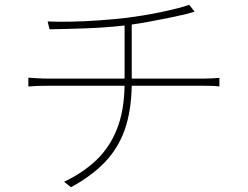

<svg xmlns="http://www.w3.org/2000/svg" viewBox="-20 -762 1040 806"><path d="M99 -436Q112 -435 136 -433.5Q160 -432 182 -432H503V-655Q424 -646 339 -643Q254 -640 188 -639L180 -672Q217 -670 274.5 -671Q332 -672 395 -676.5Q458 -681 511 -687Q541 -691 579 -697Q617 -703 655 -711Q693 -719 724.5 -727Q756 -735 774 -742L797 -713Q790 -711 781 -708.5Q772 -706 762 -703Q737 -697 698.5 -689Q660 -681 617 -673Q574 -665 533 -659V-432H833Q850 -432 868 -433Q886 -434 901 -435V-399Q888 -401 869.5 -401.5Q851 -402 834 -402H533Q531 -296 504 -218.5Q477 -141 421.5 -82.5Q366 -24 278 24L249 1Q329 -37 384.5 -90Q440 -143 470.5 -219Q501 -295 503 -402H184Q132 -402 99 -399Z"/></svg>

Font: Source Han Sans SC ExtraLight
Style: Regular
Weight: 250
Designer: Ryoko NISHIZUKA 西塚涼子 (kana, bopomofo & ideographs); Paul D. Hunt (Latin, Greek & Cyrillic); Sandoll Communications 산돌커뮤니
Foundry: Adobe
Version: Version 2.004;hotconv 1.0.118;makeotfexe 2.5.65603